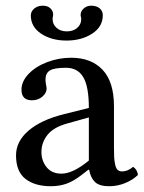

<svg xmlns="http://www.w3.org/2000/svg" viewBox="-20 -642 505 672"><path d="M291 -80.1V-231L215.8 -210Q167.5 -196.8 146.2 -169.9Q125 -143.1 125 -109.9Q125 -79.1 143.3 -56.6Q161.6 -34.2 194.8 -34.2Q235.4 -34.2 291 -80.1ZM292 -47.9H289.1L267.1 -30.8Q237.8 -7.8 212.6 1Q187.5 9.8 158.2 9.8Q102.1 9.8 69.1 -15.9Q36.1 -41.5 36.1 -98.1Q36.1 -147.5 80.3 -185.1Q124.5 -222.7 203.1 -242.2L291 -264.2Q291 -338.9 271.5 -371.8Q252 -404.8 210.9 -404.8Q170.4 -404.8 154.8 -395.5Q139.2 -386.2 139.2 -362.8Q139.2 -355.5 141.1 -345.7Q143.1 -335.9 143.1 -332Q143.1 -316.4 128.2 -303.7Q113.3 -291 91.8 -291Q55.2 -291 55.2 -328.1Q55.2 -357.4 80.3 -383.5Q105.5 -409.7 145.8 -424.8Q186 -439.9 229 -439.9Q299.3 -439.9 339.1 -397.7Q378.9 -355.5 378.9 -270V-124Q378.9 -103 379.6 -90.8Q380.4 -78.6 383.1 -65.9Q385.7 -53.2 391.6 -47.6Q397.5 -42 407.2 -42Q427.2 -42 445.8 -58.1Q460 -49.3 462.9 -29.8Q444.8 -12.2 418 -1.2Q391.1 9.8 361.8 9.8Q327.6 9.8 312.3 -5.1Q296.9 -20 292 -47.9ZM339.8 -588.9Q339.8 -548.3 302.5 -524.2Q265.1 -500 212.9 -500Q160.6 -500 124.3 -523.9Q87.9 -547.9 87.9 -587.9Q87.9 -602.1 99.9 -612.1Q111.8 -622.1 129.9 -622.1Q146.5 -622.1 156.2 -613Q166 -604 166 -590.8Q166 -585.9 165 -583Q164.1 -580.1 164.1 -575.2Q164.1 -557.1 177.7 -544.7Q191.4 -532.2 213.9 -532.2Q236.3 -532.2 250.2 -544.4Q264.2 -556.6 264.2 -574.2Q264.2 -580.1 263.2 -583Q262.2 -585 262.2 -589.8Q262.2 -603 273.2 -612.5Q284.2 -622.1 298.8 -622.1Q317.9 -622.1 328.9 -612.8Q339.8 -603.5 339.8 -588.9Z"/></svg>

Font: Common Serif News
Style: Regular
Weight: 450
Designer: Philipp H. Poll, Khaled Hosny
Foundry: Stefan Peev, Context Ltd.
Version: Version 1.026